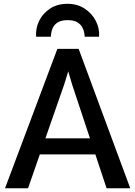

<svg xmlns="http://www.w3.org/2000/svg" viewBox="-20 -1014 728 1034"><path d="M131 0H7L289 -751H403.5L681.5 0H554L493.5 -182.5H194.5ZM347.5 -630 325.5 -558.5 224.5 -269H464.5L368.5 -558.5ZM343.5 -993.5Q397 -993.5 436.5 -967.2Q476 -941 496.5 -900.5Q517 -860 513.5 -816H436.5Q436 -821.5 434 -835.8Q432 -850 423.5 -866.2Q415 -882.5 396.5 -894Q378 -905.5 344.5 -905.5Q311 -905.5 292.2 -894Q273.5 -882.5 265.5 -866.2Q257.5 -850 255.8 -835.8Q254 -821.5 253.5 -816H174.5Q171 -860 190.2 -900.5Q209.5 -941 248.8 -967.2Q288 -993.5 343.5 -993.5Z"/></svg>

Font: Koeln Type Sans
Style: Regular
Weight: 400
Designer: Eben Sorkin
Foundry: Eben Sorkin
Version: Version 2.001